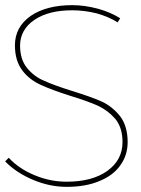

<svg xmlns="http://www.w3.org/2000/svg" viewBox="-22 -723 549 746"><path d="M354 -671C385 -662 412 -651 435 -636L445 -652C421 -667 392 -680 359 -689C325 -698 292 -703 259 -703C192 -703 138 -689 97 -661C56 -632 36 -594 36 -547C36 -506 46 -474 65 -449C84 -424 108 -406 137 -393C165 -380 203 -366 250 -351C296 -337 332 -324 359 -312C386 -299 408 -282 427 -260C445 -237 454 -208 454 -171C454 -124 434 -87 395 -59C356 -31 303 -17 237 -17C195 -17 154 -25 113 -42C72 -59 39 -81 12 -110L-2 -96C27 -66 64 -42 107 -24C150 -6 193 3 237 3C285 3 327 -4 363 -19C398 -33 426 -53 445 -80C464 -106 474 -136 474 -171C474 -212 464 -246 445 -271C425 -296 401 -316 372 -329C343 -342 305 -355 257 -370C212 -384 176 -397 150 -409C123 -420 101 -437 83 -459C65 -481 56 -510 56 -546C56 -587 75 -621 112 -646C149 -671 198 -683 259 -683C290 -683 322 -679 354 -671Z"/></svg>

Font: Argentum Sans Thin
Style: Regular
Weight: 250
Designer: Julieta Ulanovsky
Foundry: Julieta Ulanovsky
Version: Version 5.001;February 15, 2019;FontCreator 11.5.0.2425 64-b